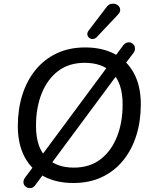

<svg xmlns="http://www.w3.org/2000/svg" viewBox="-20 -967 811 1024"><path d="M371 9Q281 9 214.5 -26Q148 -61 111.5 -129.5Q75 -198 75 -295Q75 -384 99 -460.5Q123 -537 169.5 -594Q216 -651 282.5 -682.5Q349 -714 435 -714Q525 -714 591.5 -679Q658 -644 694.5 -576Q731 -508 731 -411Q731 -321 707 -244.5Q683 -168 636.5 -111Q590 -54 523.5 -22.5Q457 9 371 9ZM373 -73Q458 -73 515.5 -117Q573 -161 603.5 -237Q634 -313 634 -410Q634 -522 580.5 -577Q527 -632 432 -632Q348 -632 290.5 -588.5Q233 -545 202.5 -469Q172 -393 172 -296Q172 -183 226 -128Q280 -73 373 -73ZM167 22Q158 33 147.5 35.5Q137 38 127.5 34.5Q118 31 111.5 23Q105 15 105 4Q105 -7 113 -19L170 -95L200 -135L552 -610L582 -651L637 -725Q647 -737 657.5 -740Q668 -743 678 -739.5Q688 -736 694 -727.5Q700 -719 700 -708Q700 -697 692 -685L636 -611L606 -570L254 -95L224 -55ZM497 -770Q487 -760 476 -759Q465 -758 456.5 -764.5Q448 -771 446 -781.5Q444 -792 452 -803L548 -929Q558 -943 571 -946Q584 -949 595.5 -945.5Q607 -942 614 -933.5Q621 -925 621 -913Q621 -901 609 -889Z"/></svg>

Font: Nunito ExtraLight Medium
Style: Italic
Weight: 500
Italic angle: -9°
Version: Version 3.602